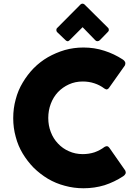

<svg xmlns="http://www.w3.org/2000/svg" viewBox="-20 -1012 744 1043"><path d="M647.5 -688.5Q655.3 -683.6 659.2 -675.8Q663.1 -668 658.2 -656.2Q629.9 -616.2 573.2 -536.1Q568.4 -528.3 561.5 -526.4Q555.7 -525.4 546.9 -531.2Q522.5 -549.8 492.2 -559.6Q462.9 -569.3 429.7 -569.3Q388.7 -569.3 354.5 -553.7Q320.3 -538.1 294.9 -511.7Q269.5 -484.4 255.9 -448.2Q242.2 -412.1 242.2 -371.1Q242.2 -330.1 255.9 -294.9Q269.5 -258.8 294.9 -232.4Q320.3 -205.1 354.5 -190.4Q388.7 -174.8 429.7 -174.8Q462.9 -174.8 493.2 -184.6Q523.4 -195.3 547.9 -213.9Q556.6 -218.8 562.5 -217.8Q568.4 -216.8 574.2 -209Q602.5 -168 660.2 -85.9Q663.1 -79.1 663.1 -74.2Q663.1 -70.3 661.1 -67.4Q657.2 -59.6 649.4 -54.7Q601.6 -23.4 547.9 -5.9Q493.2 10.7 433.6 10.7Q380.9 10.7 332 -2.9Q283.2 -15.6 240.2 -41Q198.2 -66.4 163.1 -100.6Q128.9 -135.7 103.5 -177.7Q78.1 -219.7 65.4 -268.6Q51.8 -317.4 51.8 -370.1Q51.8 -423.8 65.4 -472.7Q78.1 -521.5 103.5 -563.5Q128.9 -606.4 163.1 -641.6Q198.2 -676.8 240.2 -701.2Q283.2 -725.6 332 -740.2Q380.9 -753.9 433.6 -753.9Q493.2 -753.9 546.9 -736.3Q599.6 -719.7 647.5 -688.5ZM418 -988.3Q420.9 -990.2 422.9 -991.2Q424.8 -992.2 428.7 -992.2Q432.6 -992.2 438.5 -988.3Q481.4 -945.3 567.4 -860.4Q571.3 -857.4 571.3 -848.6Q571.3 -843.8 566.4 -838.9Q551.8 -824.2 522.5 -793.9Q516.6 -788.1 508.8 -788.1Q502.9 -788.1 498 -793Q474.6 -816.4 428.7 -864.3Q411.1 -845.7 357.4 -793Q351.6 -787.1 345.7 -788.1Q339.8 -790 335.9 -793.9Q320.3 -808.6 290 -837.9Q288.1 -839.8 287.1 -842.8Q286.1 -845.7 286.1 -848.6Q286.1 -852.5 287.1 -855.5Q288.1 -857.4 290 -859.4Q333 -902.3 418 -988.3Z"/></svg>

Font: Cocogoose
Style: Regular
Weight: 400
Designer: Cosimo Lorenzo Pancini
Version: Version 1.000